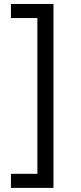

<svg xmlns="http://www.w3.org/2000/svg" viewBox="-20 -781 402 949"><path d="M244.3 -761.4H34.1V-691.8H164.8V78.1H34.1V147.7H244.3Z"/></svg>

Font: Inter-Regular
Style: Regular
Weight: 500
Designer: Rasmus Andersson
Foundry: rsms
Version: ""